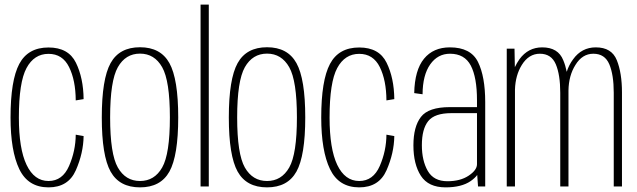

<svg xmlns="http://www.w3.org/2000/svg" viewBox="-20 -805 2752 829"><path d="M189.5 4Q101 4 63.2 -75Q25.5 -154 25.5 -297.5Q25.5 -458 63.2 -529Q101 -600 189.5 -600Q275.5 -600 307.8 -534.2Q340 -468.5 341 -377L307 -371.5Q306.5 -458.5 278.2 -515.5Q250 -572.5 189.5 -572.5Q127.5 -572.5 94.5 -511.2Q61.5 -450 61.5 -297.5Q61.5 -162.5 94.8 -93Q128 -23.5 189.5 -23.5Q250 -23.5 278.2 -88.5Q306.5 -153.5 307 -223.5L341 -217.5Q340 -144 307.5 -70Q275 4 189.5 4Z M584.5 4Q495.5 4 457.5 -64.2Q419.5 -132.5 419.5 -298Q419.5 -464 457.5 -532.5Q495.5 -601 584.5 -601Q673.5 -601 711.5 -532.5Q749.5 -464 749.5 -298Q749.5 -132.5 711.5 -64.2Q673.5 4 584.5 4ZM584.5 -23.5Q647 -23.5 680.2 -81.8Q713.5 -140 713.5 -298Q713.5 -456 680.2 -514.8Q647 -573.5 584.5 -573.5Q522 -573.5 488.8 -514.8Q455.5 -456 455.5 -298Q455.5 -140 488.8 -81.8Q522 -23.5 584.5 -23.5Z M846 0V-785H881.5V0Z M1133 4Q1044 4 1006 -64.2Q968 -132.5 968 -298Q968 -464 1006 -532.5Q1044 -601 1133 -601Q1222 -601 1260 -532.5Q1298 -464 1298 -298Q1298 -132.5 1260 -64.2Q1222 4 1133 4ZM1133 -23.5Q1195.5 -23.5 1228.8 -81.8Q1262 -140 1262 -298Q1262 -456 1228.8 -514.8Q1195.5 -573.5 1133 -573.5Q1070.5 -573.5 1037.2 -514.8Q1004 -456 1004 -298Q1004 -140 1037.2 -81.8Q1070.5 -23.5 1133 -23.5Z M1531 4Q1442.5 4 1404.8 -75Q1367 -154 1367 -297.5Q1367 -458 1404.8 -529Q1442.5 -600 1531 -600Q1617 -600 1649.2 -534.2Q1681.5 -468.5 1682.5 -377L1648.5 -371.5Q1648 -458.5 1619.8 -515.5Q1591.5 -572.5 1531 -572.5Q1469 -572.5 1436 -511.2Q1403 -450 1403 -297.5Q1403 -162.5 1436.2 -93Q1469.5 -23.5 1531 -23.5Q1591.5 -23.5 1619.8 -88.5Q1648 -153.5 1648.5 -223.5L1682.5 -217.5Q1681.5 -144 1649 -70Q1616.5 4 1531 4Z M2044 0 2040.5 -49.5Q2030.5 -36 2012 -23Q1972.5 4 1904 4Q1829.5 4 1797.2 -46Q1765 -96 1765 -177.5Q1765 -258 1797.5 -300.2Q1830 -342.5 1922.5 -342.5H2039.5V-372Q2039.5 -470.5 2012.8 -521.8Q1986 -573 1923 -573Q1870 -573 1837.5 -527Q1805 -481 1804.5 -398L1768.5 -403Q1770.5 -502.5 1810.8 -551.5Q1851 -600.5 1922.5 -600.5Q2012.5 -600.5 2043.8 -537.5Q2075 -474.5 2075 -364V0ZM2039.5 -96V-316.5H1929Q1856.5 -316.5 1829 -282.2Q1801.5 -248 1801.5 -178Q1801.5 -111.5 1827 -67Q1852.5 -22.5 1912 -22.5Q1967.5 -22.5 2003.5 -46.5Q2039.5 -70.5 2039.5 -96Z M2168 0V-595H2201.5L2203 -515Q2211.5 -533 2223 -549.5Q2260.5 -600.5 2321 -600.5Q2390 -600.5 2412 -545Q2421.5 -522.5 2427 -495Q2436 -524 2454.5 -549Q2491.5 -600.5 2552.5 -600.5Q2621 -600.5 2643.2 -545.2Q2665.5 -490 2665.5 -406V0H2630V-404.5Q2630 -482 2610.8 -527.5Q2591.5 -573 2542 -573Q2494 -573 2464.5 -524.5Q2435.5 -478.5 2434.5 -414.5Q2434.5 -410.5 2434.5 -406V0H2399V-404.5Q2399 -482 2379.8 -527.5Q2360.5 -573 2311 -573Q2263 -573 2233 -524.5Q2205.5 -480 2203.5 -418.5V0Z"/></svg>

Font: Anybody ExtraLight
Style: Regular
Weight: 200
Designer: Tyler Finck
Foundry: Etcetera Type Company
Version: Version 1.010; ttfautohint (v1.8.3) -l 8 -r 50 -G 200 -x 14 